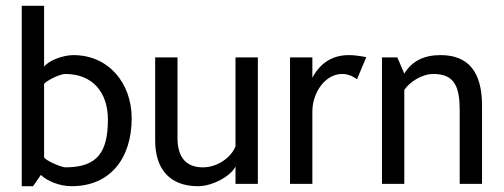

<svg xmlns="http://www.w3.org/2000/svg" viewBox="-20 -634 1737 662"><path d="M227 8C360 8 434 -88 434 -226C434 -348 354 -444 233 -444C197 -444 147 -425 132 -404V-614H55V8H94L121 -31C141 -10 186 8 227 8ZM205 -379C298 -379 352 -317 352 -222C352 -108 315 -57 205 -57C192 -57 132 -82 132 -93V-345C141 -356 186 -379 205 -379Z M792 -60V0H869V-436H792V-130C779 -93 731 -57 680 -57C622 -57 592 -91 592 -158V-436H515V-150C515 -49 567 8 663 8C713 8 776 -27 792 -60Z M1160 -379C1177 -379 1194 -373 1211 -361L1243 -437C1217 -442 1197 -444 1183 -444C1127 -444 1085 -418 1057 -366V-436H980V0H1057V-250C1057 -313 1100 -379 1160 -379Z M1474 -379C1548 -379 1565 -334 1565 -253V0H1642V-270C1642 -386 1595 -444 1499 -444C1441 -444 1400 -423 1374 -380L1350 -436H1297V0H1374V-324C1391 -350 1434 -379 1474 -379Z"/></svg>

Font: linja pona
Style: Regular
Weight: 400
Foundry: jan Same & David A Roberts
Version: Version 4.9